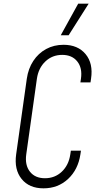

<svg xmlns="http://www.w3.org/2000/svg" viewBox="-20 -1010 522 1046"><path d="M421 -189 418 -169Q405.5 -86 350.8 -35Q296 16 217 16Q139 16 97.8 -35Q56.5 -86 68 -169L126 -581Q134 -636.5 161.5 -678.2Q189 -720 231.5 -743Q274 -766 326 -766Q404 -766 446.2 -715.2Q488.5 -664.5 476 -581L473 -561H418L421 -581Q429.5 -639.5 401 -675.2Q372.5 -711 319 -711Q265 -711 227.2 -675.2Q189.5 -639.5 181 -581L123 -169Q115 -110.5 143 -74.8Q171 -39 225 -39Q279 -39 316.8 -74.8Q354.5 -110.5 363 -169L366 -189ZM311 -818 406 -990H463L354 -818Z"/></svg>

Font: Mohave Light Light
Style: Italic
Weight: 300
Italic angle: -8°
Version: Version 2.003